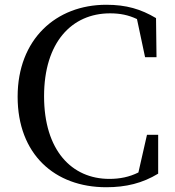

<svg xmlns="http://www.w3.org/2000/svg" viewBox="-20 -769 734 806"><path d="M426 17C509 17 578 0 644 -40V-203H597L561 -45C523 -26 483 -18 439 -18C281 -18 165 -138 165 -365C165 -591 281 -713 442 -713C484 -713 519 -706 555 -689L589 -529H637L635 -693C571 -731 510 -749 426 -749C215 -749 54 -604 54 -363C54 -122 209 17 426 17Z"/></svg>

Font: Noto Serif JP Medium
Style: Regular
Weight: 500
Designer: Ryoko NISHIZUKA 西塚涼子 (kana & ideographs); Frank Grießhammer (Latin, Greek & Cyrillic); Wenlong ZHANG 张文龙 (bopomofo); San
Foundry: Adobe
Version: Version 2.001;hotconv 1.1.0;makeotfexe 2.6.0